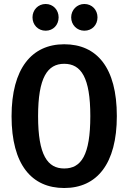

<svg xmlns="http://www.w3.org/2000/svg" viewBox="-20 -928 644 963"><path d="M209 -908C171 -908 143 -878 143 -841C143 -803 171 -774 209 -774C247 -774 274 -803 274 -841C274 -878 247 -908 209 -908ZM403 -908C366 -908 337 -878 337 -841C337 -803 366 -774 403 -774C442 -774 469 -803 469 -841C469 -878 442 -908 403 -908ZM302 -706C139 -706 38 -584 38 -345C38 -102 139 15 302 15C466 15 566 -106 566 -346C566 -589 466 -706 302 -706ZM302 -608C387 -608 433 -539 433 -346C433 -149 387 -83 302 -83C219 -83 171 -149 171 -345C171 -539 218 -608 302 -608Z"/></svg>

Font: Fira Sans Condensed Medium
Style: Regular
Weight: 500
Width: 3
Designer: Carrois Corporate & Edenspiekermann AG
Foundry: Carrois Corporate GbR & Edenspiekermann AG
Version: Version 4.202;PS 004.202;hotconv 1.0.88;makeotf.lib2.5.64775